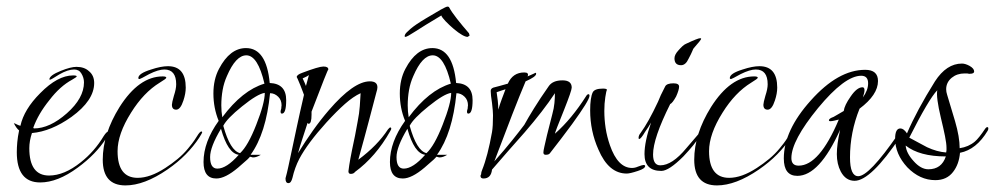

<svg xmlns="http://www.w3.org/2000/svg" viewBox="-20 -535 3021 583"><path d="M102 19Q31 19 31 -73Q31 -87 32.5 -103.5Q34 -120 38 -139Q34 -142 30 -147.5Q26 -153 22 -161Q26 -160 30.5 -157.5Q35 -155 42 -153Q53 -203 102 -252Q155 -306 202 -306Q213 -306 213 -303Q213 -301 199 -293Q162 -273 130 -231Q96 -189 81 -147Q82 -146 82 -146Q82 -146 83 -145Q131 -145 183 -191Q235 -237 235 -285Q235 -299 227 -312Q220 -324 205 -324Q186 -324 160 -309Q135 -293 132 -293Q130 -293 130 -294Q130 -306 165 -320Q195 -332 212 -332Q236 -332 250 -319Q266 -306 266 -283Q266 -230 197 -180Q135 -136 77 -131Q69 -107 69 -85Q69 -2 129 -2Q175 -2 225 -42Q267 -75 295 -122Q304 -136 310 -136Q311 -136 311 -134Q311 -130 303 -116Q272 -67 216 -26Q155 19 102 19Z M515 -202Q502 -202 502 -217Q502 -223 508 -244Q515 -265 515 -279Q515 -324 479 -324Q461 -324 433 -310Q406 -295 404 -295Q400 -295 400 -298Q400 -312 439 -324Q469 -334 490 -334Q544 -334 544 -269Q544 -251 537 -230Q528 -202 515 -202ZM361 28Q292 28 292 -50Q292 -128 343 -210Q402 -303 474 -303Q485 -303 485 -299Q485 -296 465 -284Q416 -254 378 -193Q337 -128 337 -76Q337 5 398 5Q436 5 482 -25Q502 -38 519.5 -52.5Q537 -67 551 -84Q556 -90 563 -99Q570 -108 578 -121Q587 -136 592 -136Q592 -136 594 -134Q594 -131 585 -117Q568 -91 544 -66.5Q520 -42 488 -20Q418 28 361 28Z M637 7Q598 7 598 -43Q598 -104 644 -168Q628 -207 628 -251Q628 -294 645 -326Q678 -389 727 -389Q789 -389 799 -283Q849 -281 849 -231Q849 -190 836 -190Q832 -190 832 -196Q832 -198 832.5 -200Q833 -202 834 -205Q834 -209 834.5 -211.5Q835 -214 835 -215Q835 -231 825 -241Q814 -252 800 -252Q788 -130 741 -65H772Q759 -57 749 -57Q746 -57 744 -58Q741 -59 738 -59Q742 -59 703 -26Q664 7 637 7ZM655 -179Q716 -261 783 -281Q763 -367 728 -367Q696 -367 669 -304Q660 -284 656 -261.5Q652 -239 652 -215Q652 -196 655 -179ZM709 -70Q733 -92 758 -156Q784 -222 784 -253Q762 -250 715 -212Q669 -175 658 -153Q679 -77 709 -70ZM640 -23Q668 -23 705 -65Q672 -69 651 -144Q618 -89 618 -58Q618 -23 640 -23Z M856 21Q847 21 847 8V6Q851 -8 855.5 -29Q860 -50 866 -78Q872 -106 881 -148.5Q890 -191 903 -247Q902 -249 899.5 -256.5Q897 -264 892 -276Q887 -289 884 -295Q881 -301 881 -301Q881 -308 898 -314Q948 -333 962 -333Q977 -333 977 -324Q977 -324 977 -324Q976 -327 926 -196V-187Q926 -159 917 -159Q916 -159 914 -162Q906 -137 898.5 -114.5Q891 -92 885 -70Q907 -106 930.5 -139Q954 -172 979 -201Q1054 -288 1103 -288Q1126 -288 1126 -270Q1126 -264 1123 -255Q1114 -221 1100.5 -169.5Q1087 -118 1068 -50Q1126 -93 1158 -142Q1163 -148 1165 -148Q1168 -148 1168 -144Q1168 -142 1165 -137Q1121 -59 1058 -13Q1054 -7 1045 -7Q1038 -7 1038 -15Q1038 -17 1040.5 -33.5Q1043 -50 1049 -80Q1054 -102 1058 -123Q1062 -144 1066 -166Q1071 -191 1072.5 -212.5Q1074 -234 1075 -252Q1053 -242 1027.5 -219.5Q1002 -197 971 -163Q914 -100 889 -53Q875 -26 868 5Q864 21 856 21ZM909 -274 918 -307Q913 -303 899 -297Q902 -291 904.5 -285Q907 -279 909 -274Z M1203 7Q1164 7 1164 -43Q1164 -104 1210 -168Q1194 -207 1194 -251Q1194 -294 1211 -326Q1244 -389 1293 -389Q1355 -389 1365 -283Q1415 -281 1415 -231Q1415 -190 1402 -190Q1398 -190 1398 -196Q1398 -198 1398.5 -200Q1399 -202 1400 -205Q1400 -209 1400.5 -211.5Q1401 -214 1401 -215Q1401 -231 1391 -241Q1380 -252 1366 -252Q1354 -130 1307 -65H1338Q1325 -57 1315 -57Q1312 -57 1310 -58Q1307 -59 1304 -59Q1308 -59 1269 -26Q1230 7 1203 7ZM1221 -179Q1282 -261 1349 -281Q1329 -367 1294 -367Q1262 -367 1235 -304Q1226 -284 1222 -261.5Q1218 -239 1218 -215Q1218 -196 1221 -179ZM1275 -70Q1299 -92 1324 -156Q1350 -222 1350 -253Q1328 -250 1281 -212Q1235 -175 1224 -153Q1245 -77 1275 -70ZM1206 -23Q1234 -23 1271 -65Q1238 -69 1217 -144Q1184 -89 1184 -58Q1184 -23 1206 -23ZM1400 -423Q1387 -423 1358 -447Q1344 -459 1333 -470.5Q1322 -482 1320 -488Q1268 -457 1242 -440Q1216 -423 1211 -423Q1207 -423 1210 -430Q1211 -434 1226 -447Q1241 -460 1273 -479Q1301 -496 1318 -505.5Q1335 -515 1339 -515L1343 -514Q1351 -499 1367.5 -478Q1384 -457 1404 -434L1406 -427Z M1448 7Q1439 7 1439 -1Q1439 -2 1439.5 -3Q1440 -4 1441 -6V-7Q1441 -12 1444 -19Q1461 -61 1474 -134Q1477 -151 1477 -185Q1477 -197 1474 -222Q1472 -235 1471 -244Q1470 -253 1470 -259Q1470 -266 1478 -269Q1486 -271 1497 -274Q1508 -277 1522 -281Q1537 -315 1572 -315Q1587 -315 1582 -303Q1594 -308 1600 -311Q1606 -314 1606 -314Q1608 -314 1608 -311Q1608 -302 1576 -288Q1559 -248 1535.5 -187.5Q1512 -127 1481 -45Q1512 -80 1534.5 -108Q1557 -136 1572 -156Q1583 -176 1601.5 -206Q1620 -236 1646 -273Q1658 -291 1688 -291Q1716 -291 1716 -269Q1716 -260 1693 -202Q1665 -133 1665 -129Q1691 -152 1714.5 -180.5Q1738 -209 1759 -242Q1763 -249 1767 -249Q1770 -249 1770 -244Q1770 -231 1717 -158Q1701 -136 1684 -114Q1667 -92 1650 -70Q1647 -65 1637 -65Q1630 -65 1630 -72Q1630 -77 1633 -90Q1636 -103 1641 -125Q1645 -141 1649 -156.5Q1653 -172 1657 -188Q1662 -206 1663.5 -222Q1665 -238 1665 -252Q1630 -199 1573 -133Q1548 -105 1523.5 -77Q1499 -49 1474 -20Q1471 7 1448 7ZM1883 -8Q1828 -8 1797 -81Q1772 -137 1772 -200Q1772 -219 1774 -233Q1776 -247 1780 -255Q1786 -266 1811 -266Q1823 -266 1823 -262Q1821 -260 1818 -240Q1815 -221 1815 -198Q1815 -172 1819 -146Q1823 -120 1832 -94Q1856 -25 1899 -25Q1908 -25 1917 -29Q1930 -34 1934 -34Q1939 -34 1939 -31Q1939 -23 1917 -16Q1893 -8 1883 -8ZM1493 -202Q1498 -219 1504 -235Q1510 -251 1515 -264Q1511 -263 1504 -260.5Q1497 -258 1488 -255Q1490 -242 1491.5 -229Q1493 -216 1493 -202ZM1823 -262V-260V-262Q1823 -262 1823 -262Z M2048 -337Q2028 -337 2028 -358Q2028 -369 2040 -382Q2047 -390 2052.5 -395Q2058 -400 2063 -402Q2099 -419 2106 -419Q2109 -419 2109 -417Q2109 -414 2086 -388Q2085 -387 2082 -379.5Q2079 -372 2071 -357Q2062 -337 2048 -337ZM1988 -16Q1937 -16 1937 -67Q1937 -105 1957 -163Q1953 -156 1948.5 -149Q1944 -142 1939 -135Q1926 -113 1921 -113Q1919 -113 1919 -116Q1919 -124 1925 -131Q1949 -164 1978 -226Q1981 -234 1986.5 -246Q1992 -258 2000 -273Q2005 -282 2025 -282Q2042 -282 2042 -272Q2042 -262 2033 -242Q2022 -222 2015 -219Q1963 -115 1963 -66Q1963 -33 1985 -33Q2021 -33 2064 -85Q2109 -137 2108 -137Q2110 -137 2110 -134Q2110 -133 2108 -127Q2099 -111 2085.5 -94.5Q2072 -78 2055 -60Q2011 -16 1988 -16Z M2311 -202Q2298 -202 2298 -217Q2298 -223 2304 -244Q2311 -265 2311 -279Q2311 -324 2275 -324Q2257 -324 2229 -310Q2202 -295 2200 -295Q2196 -295 2196 -298Q2196 -312 2235 -324Q2265 -334 2286 -334Q2340 -334 2340 -269Q2340 -251 2333 -230Q2324 -202 2311 -202ZM2157 28Q2088 28 2088 -50Q2088 -128 2139 -210Q2198 -303 2270 -303Q2281 -303 2281 -299Q2281 -296 2261 -284Q2212 -254 2174 -193Q2133 -128 2133 -76Q2133 5 2194 5Q2232 5 2278 -25Q2298 -38 2315.5 -52.5Q2333 -67 2347 -84Q2352 -90 2359 -99Q2366 -108 2374 -121Q2383 -136 2388 -136Q2388 -136 2390 -134Q2390 -131 2381 -117Q2364 -91 2340 -66.5Q2316 -42 2284 -20Q2214 28 2157 28Z M2575 14Q2548 14 2533 -14Q2521 -37 2521 -67Q2521 -82 2523.5 -100.5Q2526 -119 2531 -141Q2468 -1 2401 -1Q2360 -1 2360 -54Q2360 -139 2442 -230Q2525 -323 2607 -323Q2646 -323 2646 -289Q2646 -247 2590 -205Q2561 -133 2561 -57Q2561 0 2586 0Q2619 0 2706 -126Q2712 -134 2715 -134Q2718 -134 2718 -130Q2718 -125 2714 -120Q2624 14 2575 14ZM2405 -32Q2468 -32 2527 -172Q2519 -170 2512.5 -168.5Q2506 -167 2501 -167Q2497 -167 2497 -170Q2497 -175 2511 -180Q2516 -183 2524 -187.5Q2532 -192 2542 -198Q2544 -215 2563 -242Q2582 -270 2599 -270Q2605 -270 2605 -261Q2605 -254 2600 -239Q2616 -261 2616 -282Q2616 -305 2595 -305Q2545 -305 2464 -207Q2383 -108 2383 -55Q2383 -32 2405 -32Z M2820 12Q2773 12 2735 -27Q2698 -67 2698 -114Q2698 -145 2714 -145Q2724 -145 2734 -130Q2764 -200 2819 -288Q2854 -342 2901 -342Q2911 -342 2924 -335Q2938 -327 2938 -318Q2938 -311 2925 -311Q2924 -311 2922 -311Q2920 -311 2917 -312H2909Q2886 -312 2870 -299Q2853 -285 2853 -264Q2853 -256 2856 -247Q2862 -227 2868 -207Q2874 -187 2880 -167Q2887 -143 2890.5 -122.5Q2894 -102 2894 -85Q2921 -89 2940 -105Q2952 -115 2972 -145Q2975 -149 2978 -149Q2981 -149 2981 -145Q2981 -141 2979 -138Q2945 -81 2895 -71Q2892 -36 2874 -13Q2855 12 2820 12ZM2853 -72Q2854 -76 2854 -79Q2854 -82 2854 -86Q2854 -99 2849.5 -121.5Q2845 -144 2837 -177Q2822 -240 2826 -261Q2800 -234 2741 -117Q2760 -107 2773.5 -99.5Q2787 -92 2795 -88Q2825 -74 2853 -72ZM2799 -21Q2839 -21 2852 -60Q2772 -60 2730 -93Q2732 -70 2754 -46Q2776 -21 2799 -21Z"/></svg>

Font: Ruthie
Style: Regular
Weight: 400
Designer: Robert E. Leuschke
Foundry: Robert E. Leuschke
Version: Version 1.012